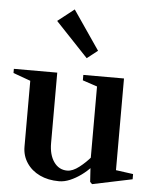

<svg xmlns="http://www.w3.org/2000/svg" viewBox="-65 -855 724 917"><g transform="rotate(5 296.5 -396.0)"><path d="M252 16Q200 16 160 -3Q120 -22 97 -56.5Q74 -91 74 -134V-462L85 -446L-9 -480V-500H199V-162Q199 -106 223 -72Q247 -38 287 -38Q313 -38 344 -62Q375 -86 400 -116L394 -98V-462L405 -447L324 -474V-500H519V-49L507 -62L602 -49V-24L411 16L401 6L396 -72L402 -65Q383 -44 357.5 -25.5Q332 -7 305 4.5Q278 16 252 16ZM333 -581 177 -746 256 -808 384 -621Z"/></g></svg>

Font: Wittgenstein SemiBold
Style: Regular
Weight: 600
Designer: Jörg Drees
Foundry: Jörg Drees
Version: Version 1.500